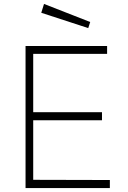

<svg xmlns="http://www.w3.org/2000/svg" viewBox="-20 -957 652 977"><path d="M204 -937 190 -892 429 -814 439 -845ZM110 0H539V-41L149 -42V-345H499V-386H149V-683H525V-723H110Z"/></svg>

Font: United Sans Thin
Style: Regular
Weight: 100
Designer: Pablo Impallari, Rodrigo Fuenzalida (Modified by Dan O. Williams)
Version: Version 1.000;PS 001.000;hotconv 1.0.88;makeotf.lib2.5.64775